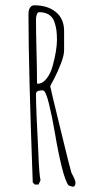

<svg xmlns="http://www.w3.org/2000/svg" viewBox="-20 -687 362 724"><path d="M264.6 2.9Q264.6 -5.9 256.8 -21Q251.5 -31.2 250 -34.4Q248.5 -37.6 248.5 -38.1Q245.6 -45.9 207.5 -202.1Q169.4 -358.4 169.4 -361.8Q169.4 -363.3 182.6 -387.2Q197.8 -416 209.7 -447.3Q221.7 -478.5 221.7 -497.1V-569.8Q221.7 -616.2 190.7 -641.6Q159.7 -667 109.4 -667Q100.1 -667 94.7 -660.2Q89.8 -653.8 88.6 -647.5Q87.4 -641.1 87.4 -628.9Q87.4 -432.1 103.5 1L110.8 8.8H125.5L132.8 -7.8Q127.9 -24.4 124.5 -112.8Q115.7 -277.8 115.7 -332Q115.7 -346.2 137.7 -346.2H141.6Q152.3 -346.2 164.6 -295.9Q177.7 -242.2 187.5 -183.1Q199.2 -112.8 213.1 -56.9Q227.1 -1 238.8 12.2L253.4 17.1Q264.6 17.1 264.6 2.9ZM117.7 -494.1Q115.7 -565.9 115.7 -615.2Q115.7 -624 118.9 -632.6Q122.1 -641.1 127.4 -641.1Q149.4 -641.1 163.8 -632.1Q178.2 -623 184.6 -606Q190.4 -589.4 192.6 -574.2Q194.8 -559.1 194.8 -536.1Q194.8 -518.6 190.7 -492.7Q186.5 -466.8 178.7 -439Q170.9 -409.7 155.5 -390.4Q140.1 -371.1 121.6 -371.1L119.6 -373Q119.6 -422.4 117.7 -494.1Z"/></svg>

Font: Amatica SC
Style: Regular
Weight: 400
Designer: Vernon Adams, Ben Nathan
Foundry: newtypography
Version: Version 2.001